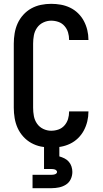

<svg xmlns="http://www.w3.org/2000/svg" viewBox="-20 -763 540 1003"><path d="M247 8Q220 8 193.5 2.5Q167 -3 143.5 -16Q120 -29 101.5 -49.5Q83 -70 72 -94.5Q61 -119 56.5 -146Q52 -173 52 -200V-535Q52 -562 56.5 -589Q61 -616 72 -640.5Q83 -665 101.5 -685.5Q120 -706 143.5 -719Q167 -732 193.5 -737.5Q220 -743 247 -743Q273 -743 298 -738.5Q323 -734 346 -723Q369 -712 387.5 -694Q406 -676 418 -653.5Q430 -631 436 -606Q442 -581 442 -556Q442 -556 442 -555.5Q442 -555 442 -554H341Q341 -554 341 -554.5Q341 -555 341 -555Q341 -575 335.5 -593.5Q330 -612 317 -627Q304 -642 285.5 -648.5Q267 -655 247 -655Q226 -655 206 -645.5Q186 -636 173.5 -618Q161 -600 157 -578.5Q153 -557 153 -535V-200Q153 -178 157 -156.5Q161 -135 173.5 -117Q186 -99 206 -89.5Q226 -80 247 -80Q267 -80 285.5 -86.5Q304 -93 317 -108Q330 -123 335.5 -141.5Q341 -160 341 -180Q341 -180 341 -180.5Q341 -181 341 -181H442Q442 -180 442 -179.5Q442 -179 442 -179Q442 -154 436 -129Q430 -104 418 -81.5Q406 -59 387.5 -41Q369 -23 346 -12Q323 -1 298 3.5Q273 8 247 8ZM150 220V150H250Q254 150 258.5 149.5Q263 149 267 147.5Q271 146 274.5 143Q278 140 278 135Q278 131 274.5 127.5Q271 124 267 122.5Q263 121 258.5 120.5Q254 120 250 120H210V0H290V54Q304 58 317 64.5Q330 71 339.5 82Q349 93 353.5 107Q358 121 358 135Q358 155 349.5 173Q341 191 324.5 201.5Q308 212 288.5 216Q269 220 250 220Z"/></svg>

Font: Zed Mono Semibold
Style: Regular
Weight: 600
Monospace: yes
Designer: Belleve Invis
Foundry: Belleve Invis
Version: Version 1.0.0; ttfautohint (v1.8.4)